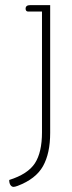

<svg xmlns="http://www.w3.org/2000/svg" viewBox="-20 -507 280 750"><path d="M16 196Q89 173 116.5 130.5Q144 88 144 10V-462H89Q85 -462 82.5 -465Q80 -468 80 -473Q80 -487 98 -487H176V12Q176 92 148 142Q120 192 49 219Q38 223 33 223Q26 223 21 216Q16 209 16 196Z"/></svg>

Font: Maitree ExtraLight
Style: Regular
Weight: 250
Designer: CadsonDemak Team
Foundry: CadsonDemak
Version: Version 1.002